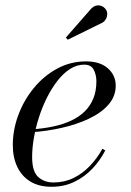

<svg xmlns="http://www.w3.org/2000/svg" viewBox="-20 -705 500 735"><path d="M177 10Q129 10 96 -10.2Q63 -30.5 46 -66.5Q29 -102.5 29 -150Q29 -207.5 50 -264.2Q71 -321 109 -367.5Q147 -414 198.2 -442Q249.5 -470 309.5 -470Q363.5 -470 393.2 -443.2Q423 -416.5 423 -377Q423 -336 395 -304.2Q367 -272.5 320.2 -250.5Q273.5 -228.5 217.2 -215.8Q161 -203 104 -199V-210Q147.5 -213 185.5 -221.2Q223.5 -229.5 253.5 -243.8Q283.5 -258 304.8 -279Q326 -300 337.5 -328.5Q349 -357 349 -394Q349 -418.5 338.8 -438Q328.5 -457.5 302.5 -457.5Q274 -457.5 248.2 -441Q222.5 -424.5 200.2 -396Q178 -367.5 160 -331.8Q142 -296 129.2 -256.2Q116.5 -216.5 109.8 -177.5Q103 -138.5 103 -104Q103 -48.5 126.2 -27.5Q149.5 -6.5 184.5 -6.5Q226.5 -6.5 261.2 -23.5Q296 -40.5 324 -69.8Q352 -99 372 -135.5L383 -129Q363.5 -91 333.8 -59.5Q304 -28 264.8 -9Q225.5 10 177 10ZM239.5 -553 232 -561 330 -673Q338 -680.5 346.2 -683Q354.5 -685.5 362.2 -684Q370 -682.5 376.2 -678Q382.5 -673.5 386 -667.5Q391 -659.5 390.5 -649.8Q390 -640 385.2 -631.8Q380.5 -623.5 372.5 -618.5Z"/></svg>

Font: Bodoni Moda 18pt
Style: Italic
Weight: 400
Italic angle: -13°
Designer: Owen Earl
Foundry: indestructible type
Version: Version 2.005